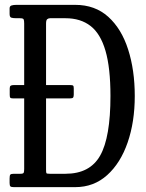

<svg xmlns="http://www.w3.org/2000/svg" viewBox="-20 -770 602 790"><path d="M19.5 -17V-36Q19.5 -48 22.5 -51.5Q25.5 -55 37 -55H64Q75.5 -55 77.5 -59.2Q79.5 -63.5 79.5 -75V-365H36Q25 -365 22.5 -367.8Q20 -370.5 20 -380V-406Q20 -414.5 23.8 -417.2Q27.5 -420 37 -420H79.5V-673Q79.5 -686 77.2 -690.5Q75 -695 62 -695H48Q32.5 -695 26 -697.5Q19.5 -700 19.5 -713V-735.5Q19.5 -745 27.5 -747.5Q35.5 -750 47 -750H289.5Q371 -750 425.5 -700.8Q480 -651.5 507.2 -566.5Q534.5 -481.5 534.5 -375Q534.5 -268.5 505.2 -183.8Q476 -99 421 -49.5Q366 0 289.5 0H37Q26 0 22.8 -3.2Q19.5 -6.5 19.5 -17ZM185 -55H249.5Q350 -55 392.2 -130Q434.5 -205 434.5 -375Q434.5 -491 414 -561.2Q393.5 -631.5 352.5 -663.2Q311.5 -695 249.5 -695H186Q179.5 -695 174.5 -691.2Q169.5 -687.5 169.5 -673V-420H268Q278.5 -420 281 -417.5Q283.5 -415 283.5 -406V-381.5Q283.5 -372.5 281 -368.8Q278.5 -365 266.5 -365H169.5V-72Q169.5 -60 171 -57.5Q172.5 -55 185 -55Z"/></svg>

Font: Besley* Condensed
Style: Regular
Weight: 400
Width: 3
Designer: Owen Earl
Foundry: indestructible type*
Version: Version 3.000; ttfautohint (v1.8.3)